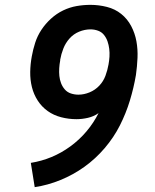

<svg xmlns="http://www.w3.org/2000/svg" viewBox="-20 -763 640 791"><path d="M123 8 107 -92Q151 -99 192 -116Q233 -133 270 -160Q307 -187 336.5 -222Q366 -257 386 -297Q366 -283 342 -277.5Q318 -272 295 -272Q263 -272 232 -280Q201 -288 176.5 -305.5Q152 -323 135.5 -348.5Q119 -374 111.5 -404Q104 -434 104.5 -466.5Q105 -499 111 -531Q116 -559 125 -587Q134 -615 150.5 -640Q167 -665 190 -686Q213 -707 240 -720Q267 -733 295.5 -738Q324 -743 353 -743Q387 -743 420.5 -734.5Q454 -726 479.5 -705.5Q505 -685 520.5 -655.5Q536 -626 542 -593Q548 -560 546.5 -524.5Q545 -489 540 -454Q531 -401 515 -348.5Q499 -296 474 -246.5Q449 -197 411.5 -153Q374 -109 328 -76Q282 -43 229.5 -21.5Q177 0 123 8ZM303 -373Q326 -373 349 -382.5Q372 -392 389 -410Q406 -428 414.5 -451Q423 -474 427 -497Q430 -513 431 -529.5Q432 -546 430 -562Q428 -578 423 -592.5Q418 -607 408.5 -619Q399 -631 384 -636.5Q369 -642 353 -642Q329 -642 306 -632.5Q283 -623 266.5 -604.5Q250 -586 241 -563Q232 -540 228 -517Q228 -516 228 -515.5Q228 -515 228 -514Q225 -498 224 -482Q223 -466 224.5 -450.5Q226 -435 231.5 -420.5Q237 -406 247 -394.5Q257 -383 272 -378Q287 -373 303 -373Z"/></svg>

Font: Iosevka Curly Slab Extended
Style: Bold Italic
Weight: 700
Width: 7
Italic angle: -9°
Monospace: yes
Designer: Belleve Invis
Foundry: Belleve Invis
Version: Version 11.0.0; ttfautohint (v1.8.3)